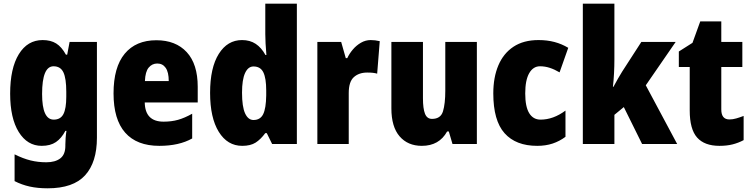

<svg xmlns="http://www.w3.org/2000/svg" viewBox="-20 -780 4070 1040"><path d="M211 -563Q255 -563 284.5 -544.5Q314 -526 337 -484H344L357 -553H505V-34Q505 99 441 169.5Q377 240 238 240Q184 240 141 230.5Q98 221 59 201V56Q105 79 145.5 89Q186 99 231 99Q279 99 306.5 78Q334 57 334 10V3Q334 -12 335.5 -33Q337 -54 340 -71H334Q313 -31 283 -10.5Q253 10 206 10Q128 10 81.5 -65Q35 -140 35 -273Q35 -410 82 -486.5Q129 -563 211 -563ZM270 -421Q208 -421 208 -271Q208 -132 271 -132Q308 -132 323.5 -162Q339 -192 339 -256V-283Q339 -355 323.5 -388Q308 -421 270 -421Z M827 -562Q932 -562 991.5 -497.5Q1051 -433 1051 -310V-225H764Q766 -121 866 -121Q909 -121 944.5 -131Q980 -141 1021 -164V-30Q950 10 843 10Q721 10 658 -61.5Q595 -133 595 -274Q595 -416 655.5 -489Q716 -562 827 -562ZM832 -436Q804 -436 785.5 -414Q767 -392 765 -341H894Q894 -389 877.5 -412.5Q861 -436 832 -436Z M1292 10Q1212 10 1165 -66Q1118 -142 1118 -277Q1118 -413 1165 -488Q1212 -563 1291 -563Q1334 -563 1365 -542.5Q1396 -522 1418 -482H1423Q1420 -515 1418.5 -544.5Q1417 -574 1417 -595V-760H1588V0H1454L1425 -59H1417Q1392 -25 1364.5 -7.5Q1337 10 1292 10ZM1353 -130Q1390 -130 1405.5 -161.5Q1421 -193 1422 -263V-290Q1422 -356 1406.5 -388Q1391 -420 1353 -420Q1324 -420 1307.5 -384.5Q1291 -349 1291 -278Q1291 -202 1307.5 -166Q1324 -130 1353 -130Z M1988 -563Q2012 -563 2037 -557L2023 -381Q2013 -384 2000.5 -385.5Q1988 -387 1969 -387Q1924 -387 1896.5 -362Q1869 -337 1869 -276V0H1699V-553H1828L1853 -465H1861Q1872 -489 1891 -511.5Q1910 -534 1935 -548.5Q1960 -563 1988 -563Z M2563 -553V0H2431L2411 -68H2402Q2359 10 2265 10Q2189 10 2144.5 -41.5Q2100 -93 2100 -193V-553H2271V-248Q2271 -192 2282 -164Q2293 -136 2320 -136Q2367 -136 2379.5 -177Q2392 -218 2392 -289V-553Z M2890 10Q2774 10 2713 -58.5Q2652 -127 2652 -274Q2652 -361 2679.5 -426Q2707 -491 2761.5 -527Q2816 -563 2897 -563Q2944 -563 2983.5 -552.5Q3023 -542 3058 -521L3011 -388Q2984 -404 2958 -412.5Q2932 -421 2905 -421Q2868 -421 2846.5 -383.5Q2825 -346 2825 -274Q2825 -202 2846.5 -167Q2868 -132 2908 -132Q2977 -132 3043 -181V-39Q3011 -15 2973.5 -2.5Q2936 10 2890 10Z M3308 -459Q3308 -422 3306 -383.5Q3304 -345 3300 -310H3303Q3314 -331 3327 -353.5Q3340 -376 3350 -392L3454 -553H3640L3478 -318L3648 0H3458L3359 -200L3308 -158V0H3137V-760H3308Z M3931 -133Q3949 -133 3968 -138.5Q3987 -144 4008 -152V-21Q3980 -6 3948.5 2Q3917 10 3877 10Q3796 10 3756 -35Q3716 -80 3716 -182V-417H3657V-501L3731 -548L3773 -664H3887V-553H4001V-417H3887V-187Q3887 -133 3931 -133Z"/></svg>

Font: Noto Sans Lao UI Cond Blk
Style: Regular
Weight: 900
Width: 3
Designer: Monotype Design Team
Foundry: Monotype Imaging Inc.
Version: Version 2.000; ttfautohint (v1.8.4.7-5d5b)